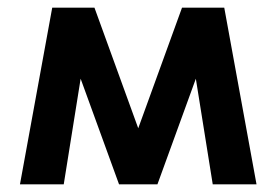

<svg xmlns="http://www.w3.org/2000/svg" viewBox="-20 -480 720 500"><path d="M32 0H146L190 -275L290 0H390L490 -275L534 0H648L564 -460H454L340 -146L226 -460H116Z"/></svg>

Font: KT Kiyosuna Sans Bold
Style: Regular
Weight: 700
Designer: [Zen Kaku Gothic] Yoshimichi Ohira
Version: Version 1.010;Glyphs 3.1.2 (3151)